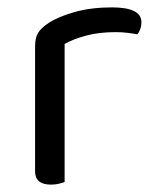

<svg xmlns="http://www.w3.org/2000/svg" viewBox="-20 -495 422 520"><path d="M155 -2Q150 0 140 2.5Q130 5 118 5Q75 5 75 -31V-370Q75 -393 83.5 -406.5Q92 -420 112 -433Q138 -450 182.5 -462.5Q227 -475 283 -475Q363 -475 363 -435Q363 -425 360 -416.5Q357 -408 352 -402Q342 -404 326 -406Q310 -408 294 -408Q248 -408 213 -398.5Q178 -389 155 -376Z"/></svg>

Font: Baloo 2 Latin
Style: Regular
Weight: 400
Designer: Sarang Kulkarni and Ek Type
Foundry: Ek Type
Version: Version 1.001